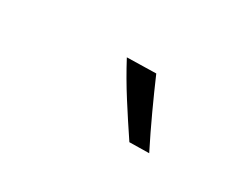

<svg xmlns="http://www.w3.org/2000/svg" viewBox="-37 -942 675 529"><g transform="rotate(30 300.0 -677.5)"><path d="M380.5 -577Q347.5 -626 316 -675.5Q284.5 -725 257.5 -776L350 -778Q370.5 -730.5 394 -679.5Q417.5 -628.5 443 -578Z"/></g></svg>

Font: Commissioner Flair
Style: Italic
Weight: 400
Italic angle: -12°
Designer: Kostas Bartsokas
Foundry: Kostas Bartsokas
Version: Version 1.000; ttfautohint (v1.8.3)